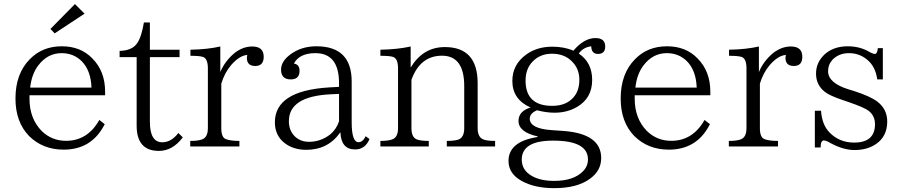

<svg xmlns="http://www.w3.org/2000/svg" viewBox="-20 -740 4496 957"><path d="M353.5 -719.7 401.4 -671.9 252.4 -573.7 231.4 -595.7ZM503.9 -265.1H127V-248Q127 -149.9 187 -87.9Q237.3 -38.1 309.1 -38.1Q416.5 -38.1 475.1 -142.1L502 -121.1Q438 5.9 297.4 5.9Q193.4 5.9 125 -62Q57.1 -131.8 57.1 -249Q57.1 -373 128.9 -445.3Q191.4 -509.3 288.1 -509.3Q381.8 -509.3 439.9 -449.2Q503.9 -385.3 503.9 -283.2ZM436 -303.2Q433.1 -389.2 386.2 -436Q345.7 -475.1 287.1 -475.1Q217.3 -475.1 170.9 -414.1Q137.7 -370.6 130.4 -303.2Z M891.1 -55.2Q840.3 12.2 772 12.2Q661.1 12.2 661.1 -113.8V-455.1H576.2V-486.3Q638.2 -487.8 663.1 -523.9Q685.1 -554.7 697.3 -627.9H727.1V-492.2H875V-455.1H727.1V-132.8Q727.1 -30.8 789.1 -30.8Q833.5 -30.8 869.1 -77.1Z M1078.1 -380.9Q1100.6 -435.1 1148.4 -475.1Q1190.4 -508.3 1237.3 -508.3Q1294.4 -508.3 1294.4 -457Q1294.4 -411.1 1252.4 -411.1Q1210.4 -411.1 1210.4 -452.1Q1210.4 -455.6 1212.4 -466.3Q1173.3 -462.9 1132.3 -416Q1099.6 -377.9 1083 -323.2V-101.1Q1083 -55.7 1105 -46.9Q1127.9 -37.6 1173.3 -37.6V-9.8H928.2V-37.6Q963.9 -37.6 983.4 -43.9Q1016.1 -52.7 1016.1 -101.1V-399.9Q1016.1 -447.3 992.2 -456.1Q975.6 -461.9 929.2 -461.9V-492.2Q1014.6 -493.7 1078.1 -508.3Z M1821.8 -46.9Q1799.8 4.9 1750 4.9Q1679.7 4.9 1676.8 -81.1Q1615.7 6.8 1506.8 6.8Q1440.9 6.8 1397 -28.3Q1350.1 -65.9 1350.1 -130.4Q1350.1 -287.6 1619.1 -304.2L1669.9 -307.1V-325.2Q1669.9 -475.1 1551.8 -475.1Q1473.1 -475.1 1444.8 -423.3Q1473.1 -418.9 1473.1 -387.2Q1473.1 -344.2 1429.2 -344.2Q1380.9 -344.2 1380.9 -393.1Q1380.9 -434.1 1426.8 -468.3Q1481.4 -509.3 1557.1 -509.3Q1732.9 -509.3 1732.9 -334V-130.9Q1732.9 -31.2 1767.1 -31.2Q1788.1 -31.2 1802.7 -61ZM1669.9 -135.3V-272L1627.9 -270Q1419.9 -259.8 1419.9 -136.2Q1419.9 -90.3 1448.7 -61Q1477.1 -33.2 1520 -33.2Q1578.1 -33.2 1625 -69.3Q1656.2 -94.7 1669.9 -135.3Z M2447.8 -9.8H2207V-37.6Q2239.3 -37.6 2260.7 -43Q2293.9 -51.8 2293.9 -101.1V-311Q2293.9 -462.4 2183.1 -462.4Q2074.2 -462.4 2030.8 -342.3V-101.1Q2030.8 -55.2 2058.1 -44.9Q2077.6 -37.6 2117.2 -37.6V-9.8H1876V-37.6Q1911.6 -37.6 1931.2 -43.9Q1963.9 -52.7 1963.9 -101.1V-399.9Q1963.9 -447.3 1939.9 -456.1Q1923.3 -461.9 1876 -461.9V-492.2Q1961.9 -493.7 2026.9 -508.3V-403.3Q2088.4 -505.4 2197.3 -505.4Q2360.8 -505.4 2360.8 -325.2V-101.1Q2360.8 -55.7 2389.6 -44.9Q2407.7 -37.6 2447.8 -37.6Z M2837.9 -487.3Q2891.6 -550.3 2947.8 -550.3Q2996.6 -550.3 2996.6 -508.3Q2996.6 -471.2 2960.4 -471.2Q2928.2 -471.2 2926.8 -509.3Q2887.2 -504.4 2864.7 -473.1Q2931.6 -428.7 2931.6 -341.3Q2931.6 -250 2854.5 -206.1Q2806.2 -178.2 2743.7 -178.2Q2703.1 -178.2 2656.7 -190.4Q2620.6 -175.3 2620.6 -148.4Q2620.6 -98.6 2731.4 -91.3L2787.6 -87.4Q2976.6 -73.7 2976.6 47.9Q2976.6 111.3 2919.4 151.9Q2856 197.8 2742.7 197.8Q2644 197.8 2579.6 161.6Q2514.6 125.5 2514.6 62Q2514.6 -34.7 2659.7 -57.1V-60.1Q2564.5 -81.5 2564.5 -137.2Q2564.5 -186 2624.5 -204.1Q2533.7 -244.6 2533.7 -336.4Q2533.7 -417.5 2601.6 -467.3Q2656.2 -507.3 2732.4 -507.3Q2793 -507.3 2837.9 -487.3ZM2731.4 -472.2Q2673.8 -472.2 2636.7 -435.1Q2599.6 -398.4 2599.6 -338.4Q2599.6 -212.4 2732.4 -212.4Q2799.8 -212.4 2836.4 -252.4Q2867.7 -286.1 2867.7 -342.3Q2867.7 -397 2831.5 -433.1Q2793.9 -472.2 2731.4 -472.2ZM2736.8 -39.1Q2580.6 -39.1 2580.6 55.7Q2580.6 107.9 2630.4 136.7Q2673.3 161.6 2741.7 161.6Q2839.4 161.6 2885.7 113.8Q2910.6 88.9 2910.6 54.7Q2910.6 -39.1 2736.8 -39.1Z M3520.5 -265.1H3143.6V-248Q3143.6 -149.9 3203.6 -87.9Q3253.9 -38.1 3325.7 -38.1Q3433.1 -38.1 3491.7 -142.1L3518.6 -121.1Q3454.6 5.9 3314 5.9Q3210 5.9 3141.6 -62Q3073.7 -131.8 3073.7 -249Q3073.7 -373 3145.5 -445.3Q3208 -509.3 3304.7 -509.3Q3398.4 -509.3 3456.5 -449.2Q3520.5 -385.3 3520.5 -283.2ZM3452.6 -303.2Q3449.7 -389.2 3402.8 -436Q3362.3 -475.1 3303.7 -475.1Q3233.9 -475.1 3187.5 -414.1Q3154.3 -370.6 3147 -303.2Z M3762.7 -380.9Q3785.2 -435.1 3833 -475.1Q3875 -508.3 3921.9 -508.3Q3979 -508.3 3979 -457Q3979 -411.1 3937 -411.1Q3895 -411.1 3895 -452.1Q3895 -455.6 3897 -466.3Q3857.9 -462.9 3816.9 -416Q3784.2 -377.9 3767.6 -323.2V-101.1Q3767.6 -55.7 3789.6 -46.9Q3812.5 -37.6 3857.9 -37.6V-9.8H3612.8V-37.6Q3648.4 -37.6 3668 -43.9Q3700.7 -52.7 3700.7 -101.1V-399.9Q3700.7 -447.3 3676.8 -456.1Q3660.2 -461.9 3613.8 -461.9V-492.2Q3699.2 -493.7 3762.7 -508.3Z M4352.5 -344.2Q4344.7 -400.9 4312.5 -433.1Q4270.5 -475.1 4211.4 -475.1Q4162.6 -475.1 4130.4 -443.4Q4107.4 -418.5 4107.4 -385.3Q4107.4 -326.7 4208.5 -294.9L4234.4 -287.1Q4317.9 -260.3 4352.5 -233.9Q4402.3 -196.3 4402.3 -134.3Q4402.3 -60.1 4346.2 -22Q4302.7 7.8 4239.3 7.8Q4183.1 7.8 4119.6 -26.9Q4097.7 -40 4086.4 -40Q4070.3 -40 4070.3 -4.9H4041.5V-188H4072.3Q4077.1 -117.7 4115.2 -79.1Q4164.1 -29.3 4237.3 -29.3Q4341.3 -29.3 4341.3 -121.1Q4341.3 -162.1 4310.5 -187Q4289.6 -203.6 4213.4 -230L4183.6 -240.2Q4114.7 -263.2 4091.3 -282.2Q4047.4 -316.9 4047.4 -373Q4047.4 -427.7 4088.4 -467.3Q4133.3 -509.3 4205.6 -509.3Q4268.1 -509.3 4317.4 -479Q4331.5 -471.2 4341.3 -471.2Q4352.5 -471.2 4355.5 -500H4380.4V-344.2Z"/></svg>

Font: I.MingCP
Style: Regular
Weight: 400
Designer: I.Font Project
Version: Version 8.000; Sep 06, 2022